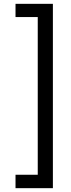

<svg xmlns="http://www.w3.org/2000/svg" viewBox="-20 -831 373 1002"><path d="M256 151H61V81H177V-742H61V-811H256Z"/></svg>

Font: DM Sans 9pt
Style: Regular
Weight: 400
Designer: Colophon Foundry, Jonny Pinhorn
Foundry: Colophon Foundry
Version: Version 4.004;gftools[0.9.30]